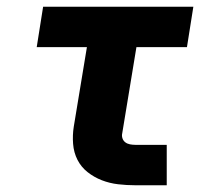

<svg xmlns="http://www.w3.org/2000/svg" viewBox="-20 -550 640 570"><path d="M382 0Q356 0 330.5 -3Q305 -6 282 -15Q259 -24 240 -39Q221 -54 210 -75.5Q199 -97 197 -123Q195 -149 199 -174L238 -410H89L108 -530H554L535 -410H385L343 -155Q341 -147 343.5 -139.5Q346 -132 352 -127.5Q358 -123 366 -121.5Q374 -120 382 -120H475V0Z"/></svg>

Font: Iosevka Curly Heavy Extended
Style: Italic
Weight: 900
Width: 7
Italic angle: -9°
Monospace: yes
Designer: Belleve Invis
Foundry: Belleve Invis
Version: Version 11.1.0; ttfautohint (v1.8.3)